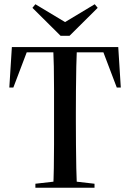

<svg xmlns="http://www.w3.org/2000/svg" viewBox="-20 -886 614 906"><path d="M147 0V-19L261 -32H313L426 -19V0ZM231 0Q233 -40 234 -93Q235 -146 235 -203.5Q235 -261 235 -313V-357Q235 -409 235 -465Q235 -521 234 -572.5Q233 -624 231 -664H343Q341 -624 340 -572Q339 -520 338.5 -464.5Q338 -409 338 -357V-313Q338 -261 338.5 -203.5Q339 -146 340 -93Q341 -40 343 0ZM24 -473 36 -664H538L550 -473H531L463 -652L500 -639H74L111 -652L43 -473ZM147 -866 305 -771H269L427 -866L441 -849L308 -717H266L133 -849Z"/></svg>

Font: Source Serif 4 60pt SemiBold
Style: Regular
Weight: 600
Version: Version 4.004;hotconv 1.0.116;makeotfexe 2.5.65601